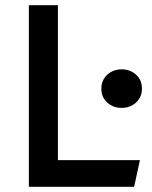

<svg xmlns="http://www.w3.org/2000/svg" viewBox="-20 -720 584 740"><path d="M91.2 0V-700H203.2V-102.8H519.4L496.9 0ZM448.8 -304.1Q416.8 -304.1 393.7 -324.5Q370.6 -344.9 370.6 -378.2Q370.6 -400.8 381.2 -417.5Q391.8 -434.2 409.6 -443.5Q427.3 -452.8 448.8 -452.8Q481.3 -452.8 504.2 -432.4Q527.1 -412 527.1 -378.2Q527.1 -355.9 516.5 -339.3Q506 -322.7 488.2 -313.4Q470.3 -304.1 448.8 -304.1Z"/></svg>

Font: Geologica-Sharp
Style: Regular
Weight: 100
Designer: Sindre Bremnes, Frode Helland
Foundry: Monokrom Skriftforlag AS
Version: Version 1.010;gftools[0.9.28]